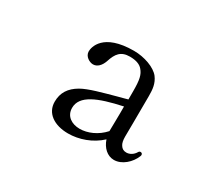

<svg xmlns="http://www.w3.org/2000/svg" viewBox="-75 -877 701 624"><g transform="rotate(30 275.0 -565.0)"><path d="M459 -461C456 -461 454 -460 452 -457C444 -443 431 -436 419 -436C409 -436 402 -440 397 -448C392 -455 390 -466 390 -479C390 -501 391 -541 391 -632C391 -657 389 -678 374 -698C357 -720 315 -735 276 -735C160 -735 149 -675 149 -660C149 -641 169 -630 182 -630C197 -630 210 -642 217 -663C227 -694 240 -712 274 -712C297 -712 313 -706 322 -695C335 -680 339 -663 339 -620V-589C327 -586 315 -582 302 -579C255 -566 208 -554 182 -539C151 -521 135 -497 135 -463C135 -420 172 -395 224 -395C264 -395 309 -410 342 -441C351 -414 371 -395 396 -395C426 -395 454 -421 465 -449C466 -452 466 -452 466 -454C466 -458 463 -461 459 -461ZM249 -427C219 -427 194 -443 194 -474C194 -520 249 -543 338 -562V-537C338 -510 337 -486 337 -472V-469C312 -441 278 -427 249 -427Z"/></g></svg>

Font: Shippori Mincho OTF
Style: Regular
Weight: 400
Designer: FONTDASU
Foundry: FONTDASU / Google Inc. / but / Adobe
Version: Version 3.300;hotconv 1.0.109;makeotfexe 2.5.65596